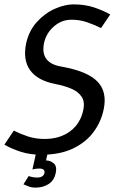

<svg xmlns="http://www.w3.org/2000/svg" viewBox="-27 -696 542 876"><path d="M446 -197Q434 -139 398.5 -92Q363 -45 304 -17.5Q245 10 162 10Q110 10 68 -3.5Q26 -17 -7 -36L36 -100Q68 -84 102 -73Q136 -62 176 -62Q246 -62 293 -97Q340 -132 353 -194Q361 -231 345.5 -254.5Q330 -278 298 -291.5Q266 -305 224 -313Q144 -329 110.5 -375.5Q77 -422 92 -497Q105 -556 141.5 -596Q178 -636 223.5 -656Q269 -676 308 -676Q360 -676 401 -662.5Q442 -649 476 -630L434 -568Q401 -584 369 -595Q337 -606 299 -606Q254 -606 219 -575.5Q184 -545 174 -500Q155 -408 254 -392Q372 -371 417.5 -324Q463 -277 446 -197ZM152 73Q145 73 136.5 74Q128 75 121 77L138 0H191L183 36Q203 36 218.5 49.5Q234 63 227 95Q220 127 195 143.5Q170 160 134 160Q118 160 103.5 154.5Q89 149 80 145L104 107Q110 110 121.5 112Q133 114 143 114Q171 114 176 93Q179 73 152 73Z"/></svg>

Font: Epunda Sans
Style: Italic
Weight: 400
Italic angle: -12.0243°
Designer: Simon Atzbach
Foundry: typofactur
Version: Version 2.204; ttfautohint (v1.8.4.7-5d5b)